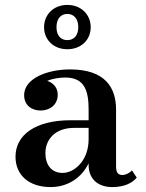

<svg xmlns="http://www.w3.org/2000/svg" viewBox="-20 -750 592 780"><path d="M159 -639.5C159 -588.5 197.5 -550 253.5 -550C310 -550 348.5 -588.5 348.5 -639.5C348.5 -690.5 310 -730 253.5 -730C197.5 -730 159 -690.5 159 -639.5ZM209.5 -639.5C209.5 -675.5 228.5 -693.5 253.5 -693.5C278.5 -693.5 298 -675.5 298 -639.5C298 -604 278.5 -587 253.5 -587C228.5 -587 209.5 -604 209.5 -639.5ZM267 -261.5C125 -261.5 43 -202.5 43 -113.5C43 -37.5 99 10 185.5 10C254.5 10 311 -27 340 -86.5V-80C340 -21 380 10 436 10C484 10 517.5 -6 535.5 -28.5L516 -58C508 -47.5 489.5 -39 478 -39C455 -39 451.5 -55 451.5 -76V-304.5C451.5 -392 409.5 -468 264.5 -468C173.5 -468 78 -432 78 -363.5C78 -324 107 -301 145 -301C180 -301 214.5 -322 214.5 -365.5C214.5 -394.5 196 -413.5 172 -421.5C195.5 -431.5 224 -435 246 -435C326 -435 340 -376.5 340 -304.5V-261.5ZM234.5 -47.5C189.5 -47.5 164.5 -79.5 164.5 -128C164.5 -180 200 -230.5 282 -230.5H340V-184.5C340 -95.5 280.5 -47.5 234.5 -47.5Z"/></svg>

Font: Bodoni* 06pt Medium
Style: Regular
Weight: 500
Version: Version 2.3